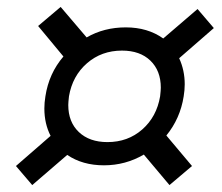

<svg xmlns="http://www.w3.org/2000/svg" viewBox="-20 -633 640 554"><path d="M460 -242 534 -154 469 -99 395 -187Q342 -156 280 -156Q218 -156 174 -186L73 -99L26 -154L126 -241Q108 -276 108 -320Q108 -337 111 -355Q121 -421 163 -470L90 -558L155 -613L230 -525Q280 -554 343 -554Q406 -554 451 -522L550 -607L597 -552L497 -465Q513 -430 513 -390Q513 -373 510 -355Q500 -291 460 -242ZM177 -330Q177 -281 207.5 -252Q238 -223 290 -223Q349 -223 390.5 -259.5Q432 -296 442 -355Q444 -373 444 -380Q444 -429 414 -458Q384 -487 332 -487Q273 -487 231 -450.5Q189 -414 179 -355Q177 -337 177 -330Z"/></svg>

Font: JetBrains Mono Semi Light
Style: Italic
Weight: 350
Italic angle: -9°
Monospace: yes
Designer: Philipp Nurullin, Konstantin Bulenkov
Foundry: JetBrains
Version: 2.002